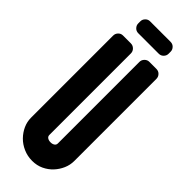

<svg xmlns="http://www.w3.org/2000/svg" viewBox="-309 -970 1007 1007"><g transform="rotate(45 194.5 -466.5)"><path d="M355 -145Q355 -115 343 -87.5Q331 -60 310.5 -38Q290 -16 261.5 -2.5Q233 11 198 11Q163 11 132.5 -2.5Q102 -16 80.5 -38Q59 -60 46.5 -87.5Q34 -115 34 -145V-754Q34 -769 44.5 -780Q55 -791 70 -791H128Q144 -791 155 -780Q166 -769 166 -754V-149Q166 -138 175 -132Q184 -126 198 -126Q211 -126 220 -132Q229 -138 229 -149V-754Q229 -769 240 -780Q251 -791 265 -791H318Q334 -791 344.5 -780Q355 -769 355 -754ZM307 -892Q307 -878 296.5 -867Q286 -856 270 -856H118Q103 -856 92.5 -867Q82 -878 82 -892V-908Q82 -922 92.5 -933Q103 -944 118 -944H270Q286 -944 296.5 -933Q307 -922 307 -908Z"/></g></svg>

Font: H.H. Samuel
Style: Regular
Weight: 900
Width: 1
Designer: deFharo
Foundry: deFharo
Version: Version 1.009